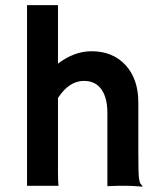

<svg xmlns="http://www.w3.org/2000/svg" viewBox="-20 -718 623 742"><path d="M204.1 -54.7Q204.1 -12.7 206.1 0H84.5V-698.2H204.1V-472.2Q267.1 -520 334 -520Q416 -520 465.8 -465.8Q514.6 -411.6 514.6 -322.3V-127.9Q514.6 -45.4 517.1 -28.8Q519.5 -12.2 523.7 -7.3Q527.8 -2.4 530.8 1.5L529.8 3.4Q490.2 0 472.2 0H437.5Q421.4 0 395 1.5V-281.2Q395 -348.6 365.2 -380.9Q342.8 -405.3 304.2 -405.3Q247.1 -405.3 204.1 -339.4Z"/></svg>

Font: HammersmithOne
Style: Regular
Weight: 400
Designer: Nicole Fally
Foundry: Nicole Fally
Version: Version 1.003